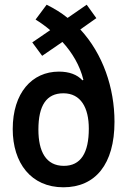

<svg xmlns="http://www.w3.org/2000/svg" viewBox="-20 -785 540 815"><path d="M249 10C385 10 466 -88 466 -268C466 -412 417 -556 321 -660L389 -708L348 -765L267 -709C240 -731 210 -749 178 -765L131 -702C152 -689 173 -674 193 -657L117 -605L159 -548L245 -607C286 -562 319 -508 334 -446L330 -444C307 -469 273 -481 230 -481C116 -481 34 -391 34 -237C34 -93 112 10 249 10ZM251 -81C175 -81 143 -142 143 -235C143 -337 177 -389 249 -389C323 -389 357 -328 357 -239C357 -136 323 -81 251 -81Z"/></svg>

Font: Noto Sans Mono ExtraCondensed SemiBold
Style: Regular
Weight: 600
Width: 2
Designer: Monotype Design Team
Foundry: Monotype Imaging Inc.
Version: Version 2.014